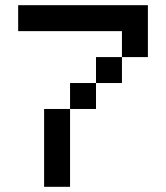

<svg xmlns="http://www.w3.org/2000/svg" viewBox="-20 -720 640 740"><path d="M50 -600V-700H550V-500H450V-400H350V-300H250V0H150V-300H250V-400H350V-500H450V-600Z"/></svg>

Font: Matrix Sans
Style: Regular
Weight: 400
Designer: Brad Neil
Version: Version 1.100